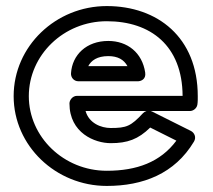

<svg xmlns="http://www.w3.org/2000/svg" viewBox="-20 -573 701 633"><path d="M463 -207C458.7 -205.7 454.7 -203.3 451.7 -200.1C411.3 -156.8 397.3 -151 345 -151C313.1 -151 273.3 -166.9 262.1 -207ZM477 -207H606C617.2 -207 628.6 -215.6 630.7 -227.9C632.3 -237.9 632 -248.7 632 -256C632 -450.2 499.1 -553 332 -553C164 -553 25 -420.6 25 -256C25 -92.3 164 40 332 40C451.4 40 556 -0.1 619.5 -106.2C628.2 -120.8 620.6 -135.7 609.2 -141.4L481.2 -205.4C480.3 -205.8 478.4 -206.6 477 -207ZM582 -257H234C218.9 -257 209 -242.7 209 -232C209 -134.4 292.6 -101 345 -101C400.1 -101 435.6 -113.7 475.2 -152.5L561.5 -109.3C508.8 -38.5 431 -10 332 -10C190 -10 75 -121.7 75 -256C75 -391.4 190 -503 332 -503C476.9 -503 581.1 -422.1 582 -257ZM239 -305H434C443.8 -305 462.1 -310.8 458.7 -333.7C449 -399.5 399.9 -438 337 -438C264.6 -438 217.9 -391.7 214.1 -331.6C213.2 -318.7 222.5 -305 239 -305ZM271 -355C280.6 -373.3 300.2 -388 337 -388C368.4 -388 388.4 -376.5 400.2 -355Z"/></svg>

Font: Hussar Ekologiczny
Style: Regular
Weight: 400
Foundry: Cannot Into Space Fonts
Version: Version 0.97